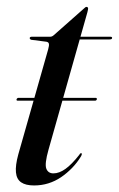

<svg xmlns="http://www.w3.org/2000/svg" viewBox="-20 -544 354 572"><path d="M29.5 -248.5Q30 -250 31.5 -251.2Q33 -252.5 34.5 -252.5H265Q267 -252.5 268 -251.2Q269 -250 268.5 -248Q267 -244 263 -244H33Q28 -244 29.5 -248.5ZM115.5 -420 73 -425.5Q70.5 -426.5 69.5 -427.8Q68.5 -429 68.5 -430.5Q68.5 -432.5 70.2 -433.5Q72 -434.5 74 -434.5H128Q132 -434.5 134.5 -435.5Q137 -436.5 140 -439L230.5 -519Q232.5 -521 234.2 -522.2Q236 -523.5 238.5 -523.5Q240 -523.5 241.2 -522Q242.5 -520.5 242.5 -518.5Q242.5 -517 242 -514.8Q241.5 -512.5 240.5 -508L124.5 -98Q112.5 -55.5 118 -41.5Q123.5 -27.5 139 -27.5Q156.5 -27.5 175 -40.8Q193.5 -54 216 -82.5Q218 -86 219.5 -87Q221 -88 222.5 -87.5Q224 -87 223.8 -84.8Q223.5 -82.5 221.5 -78.5Q210 -59.5 194.8 -43.8Q179.5 -28 161.8 -16Q144 -4 124 2.2Q104 8.5 81.5 8.5Q56.5 8.5 43 -0.8Q29.5 -10 27.5 -30.5Q25.5 -51 34.5 -84L123.5 -397Q127 -409 125.5 -414.2Q124 -419.5 115.5 -420ZM198 -426.5 202.5 -434.5H309Q314 -434.5 314 -431Q314 -428.5 311.8 -427.5Q309.5 -426.5 306 -426.5Z"/></svg>

Font: Fraunces 120pt
Style: Italic
Weight: 400
Italic angle: -16°
Version: Version 1.000;[b76b70a41]